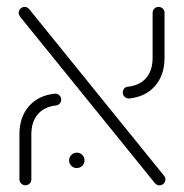

<svg xmlns="http://www.w3.org/2000/svg" viewBox="-20 -543 543 567"><path d="M437.4 -2.2 39.3 -493.7Q35.2 -500 35.2 -504.8Q35.2 -512.2 40.4 -517.4Q45.6 -522.6 52.6 -522.6Q60.7 -522.6 66.3 -515.9L464.1 -24.4Q468.5 -19.3 468.5 -13.3Q468.5 -6.3 463.3 -0.9Q458.1 4.4 450.7 4.4Q443 4.4 437.4 -2.2ZM37.4 -13.7V-146.3Q37.4 -197 65.2 -229.1Q93 -261.1 141.1 -266.3Q148.9 -267.4 154.8 -262Q160.7 -256.7 160.7 -248.5Q160.7 -242.2 156.3 -237.2Q151.9 -232.2 145.2 -231.5Q110.7 -227.8 91.7 -205.6Q72.6 -183.3 72.6 -146.3V-13.7Q72.6 -6.3 67.6 -1.1Q62.6 4.1 55.2 4.1Q47.8 4.1 42.6 -1.1Q37.4 -6.3 37.4 -13.7ZM342.6 -270Q342.6 -276.7 347 -281.7Q351.5 -286.7 358.1 -287Q393 -290.7 411.9 -313Q430.7 -335.2 430.7 -372.2V-505.2Q430.7 -512.6 435.9 -517.6Q441.1 -522.6 448.1 -522.6Q455.6 -522.6 460.7 -517.6Q465.9 -512.6 465.9 -505.2V-372.2Q465.9 -321.5 438.1 -289.4Q410.4 -257.4 362.2 -252.2Q354.4 -251.5 348.5 -256.7Q342.6 -261.9 342.6 -270ZM184.1 -69.3Q184.1 -78.5 190.7 -85.4Q197.4 -92.2 206.7 -92.2Q216.3 -92.2 223 -85.6Q229.6 -78.9 229.6 -69.3Q229.6 -60 222.8 -53.3Q215.9 -46.7 206.7 -46.7Q197.4 -46.7 190.7 -53.3Q184.1 -60 184.1 -69.3Z"/></svg>

Font: 26F Galaxy Hebrew Light
Style: Regular
Weight: 300
Designer: C₂₉H₂₅N₃O₅
Version: Version 1.000